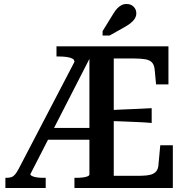

<svg xmlns="http://www.w3.org/2000/svg" viewBox="-20 -942 923 962"><path d="M231 -301H449V-242H200ZM524 -390Q561 -392 597 -393.5Q633 -395 669 -396.5Q705 -398 740 -400V-326Q704 -329 668.5 -330.5Q633 -332 597 -333.5Q561 -335 524 -336ZM353 0V-51H361Q377 -51 392 -52.5Q407 -54 417.5 -58Q428 -62 428 -68V-648V-647L132 -69Q132 -64 141.5 -59.5Q151 -55 166 -53Q181 -51 196 -51H209V0H7V-51H12Q27 -51 37 -54.5Q47 -58 55.5 -68Q64 -78 73 -95L353 -632Q353 -643 342.5 -648.5Q332 -654 314 -656.5Q296 -659 274 -659H263V-710H824V-519H762L755 -593Q753 -616 742 -628.5Q731 -641 708 -645Q685 -649 650 -649H550V-61H666Q694 -61 714 -63Q734 -65 747 -71.5Q760 -78 766.5 -89Q773 -100 774 -117L783 -214H846V0ZM547 -872 494 -786V-764H529L602 -805Q622 -816 635.5 -827Q649 -838 656 -850Q663 -862 663 -875Q663 -895 649.5 -908.5Q636 -922 614 -922Q600 -922 588.5 -916Q577 -910 567 -899.5Q557 -889 547 -872Z"/></svg>

Font: Roboto Serif 28pt Condensed Medium
Style: Regular
Weight: 500
Width: 3
Designer: Greg Gazdowicz
Foundry: Commercial Type
Version: Version 1.008